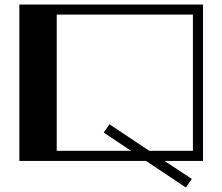

<svg xmlns="http://www.w3.org/2000/svg" viewBox="-20 -715 988 853"><path d="M882 0H711L832 80L806 118L629 0H66V-695H882ZM837 -650H232V-45H562L441 -126L466 -163L643 -45H837Z"/></svg>

Font: Geostar Fill
Style: Regular
Weight: 400
Designer: Joe Prince
Foundry: Joe Prince
Version: Version 1.002